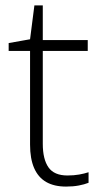

<svg xmlns="http://www.w3.org/2000/svg" viewBox="-20 -679 373 709"><path d="M229 -31Q253 -31 272.5 -34.5Q292 -38 307 -43V-4Q292 2 271 6Q250 10 224 10Q180 10 150.5 -7Q121 -24 106 -58.5Q91 -93 91 -145V-491H12V-520L91 -534L107 -659H138V-531H304V-491H138V-148Q138 -91 159 -61Q180 -31 229 -31Z"/></svg>

Font: Noto Sans Syriac Eastern ExtraLight
Style: Regular
Weight: 250
Designer: Patrick Giasson and the Monotype Design Team
Foundry: Monotype Imaging Inc.
Version: Version 3.001